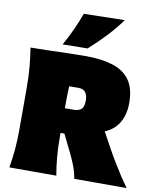

<svg xmlns="http://www.w3.org/2000/svg" viewBox="-102 -1046 933 1125"><g transform="rotate(10 365.0 -483.5)"><path d="M32 0Q41 -55.5 46 -108.2Q51 -161 51 -229V-474Q51 -545.5 46 -600.5Q41 -655.5 32 -713Q77.5 -713 133.5 -714.8Q189.5 -716.5 248.2 -718.2Q307 -720 360 -720Q453.5 -720 520.2 -699.2Q587 -678.5 622.5 -629Q658 -579.5 658 -493Q658 -425.5 630.2 -377.2Q602.5 -329 545.5 -304.5L597 -211Q615.5 -177 639 -138Q662.5 -99 686.2 -62.5Q710 -26 730 0H418Q410.5 -42 397.2 -76.2Q384 -110.5 369 -141L315 -251H292V-229Q292 -161 296.8 -108.2Q301.5 -55.5 311 0ZM353 -529H294.5Q292 -485.5 292 -434V-398H348Q370.5 -398 387.8 -410.5Q405 -423 405 -464Q405 -495 391.5 -512Q378 -529 353 -529ZM214 -764Q242 -813.5 264.5 -863Q287 -912.5 305 -962L548 -967Q510.5 -914.5 463 -864Q415.5 -813.5 362 -766Z"/></g></svg>

Font: Commissioner Flair Black
Style: Regular
Weight: 900
Designer: Kostas Bartsokas
Foundry: Kostas Bartsokas
Version: Version 1.000; ttfautohint (v1.8.3)